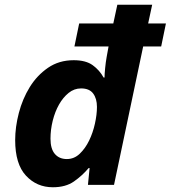

<svg xmlns="http://www.w3.org/2000/svg" viewBox="-20 -780 720 810"><path d="M44 -189Q44 -244 59.5 -303.5Q75 -363 105.5 -412.5Q136 -462 182.5 -494Q229 -526 291 -526Q342 -526 371 -505Q400 -484 417 -453H421Q421 -466 423.5 -492Q426 -518 430 -540L438 -584H294L314 -681H458L475 -760H622L605 -681H680L660 -584H584L461 0H351L358 -71H354Q327 -39 292 -14.5Q257 10 203 10Q135 10 89.5 -39Q44 -88 44 -189ZM262 -109Q293 -109 316.5 -131.5Q340 -154 356 -187Q372 -220 380.5 -258.5Q389 -297 389 -329Q389 -364 373 -385.5Q357 -407 322 -407Q293 -407 269.5 -388Q246 -369 229 -339Q212 -309 202.5 -271Q193 -233 193 -195Q193 -152 211.5 -130.5Q230 -109 262 -109Z"/></svg>

Font: BC Sans
Style: Bold Italic
Weight: 700
Italic angle: -12°
Designer: Monotype Design Team
Province of B.C.
Foundry: Monotype Imaging Inc.
Version: Version 2.000;GOOG;noto-source:20170915:90ef993387c0